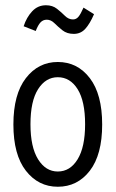

<svg xmlns="http://www.w3.org/2000/svg" viewBox="-20 -703 440 731"><path d="M200 8Q126 8 78.5 -53Q31 -114 31 -229Q31 -344 78.5 -405.5Q126 -467 200 -467Q275 -467 322 -405.5Q369 -344 369 -229Q369 -114 322 -53Q275 8 200 8ZM200 -50Q247 -50 275.5 -96.5Q304 -143 304 -230Q304 -318 275.5 -363.5Q247 -409 200 -409Q154 -409 125 -363.5Q96 -318 96 -230Q96 -143 125 -96.5Q154 -50 200 -50ZM298 -674 338 -649Q322 -612 304.5 -593Q287 -574 261 -574Q235 -574 218 -587.5Q201 -601 187.5 -614.5Q174 -628 158 -628Q144 -628 134.5 -618Q125 -608 116 -585L70 -603Q81 -637 102.5 -660Q124 -683 155 -683Q180 -683 197 -669.5Q214 -656 227.5 -642.5Q241 -629 258 -629Q270 -629 278.5 -639Q287 -649 298 -674Z"/></svg>

Font: Inconsolata Condensed
Style: Regular
Weight: 400
Width: 3
Monospace: yes
Designer: Raph Levien, Cyreal, Brenton Simpson
Foundry: Raph Levien, Cyreal, Google
Version: Version 3.000; ttfautohint (v1.8.2.53-6de2)